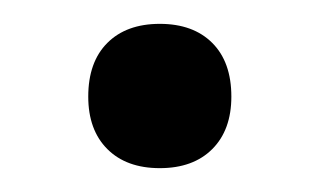

<svg xmlns="http://www.w3.org/2000/svg" viewBox="-20 -396 268 161"><path d="M54 -315Q54 -344 70 -360Q86 -376 114 -376Q142 -376 158 -360Q174 -344 174 -315Q174 -287 158 -271Q142 -255 114 -255Q86 -255 70 -271Q54 -287 54 -315Z"/></svg>

Font: Easer Grotesk Light
Style: Regular
Weight: 300
Designer: Boardeaser, Bonnie Shaver-Troup, Thomas Jockin
Foundry: Lexend
Version: Version 1.008;Glyphs 3.1.2 (3151)